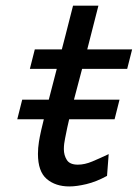

<svg xmlns="http://www.w3.org/2000/svg" viewBox="-20 -652 491 684"><path d="M367.2 -103 361.3 -25.4Q322.8 -4.4 287.8 3.9Q252.9 12.2 227.1 12.2Q177.7 12.2 146.5 -14.4Q115.2 -41 115.2 -104Q115.2 -125 118.7 -147Q123.5 -178.2 141.8 -250.7Q160.2 -323.2 186.3 -422.4Q212.4 -521.5 240.2 -631.8H330.6Q289.1 -466.8 257.1 -348.4Q225.1 -230 211.9 -159.2Q210 -149.9 208.7 -140.1Q207.5 -130.4 207.5 -120.6Q207.5 -99.1 218 -82.3Q228.5 -65.4 257.3 -65.4Q281.7 -65.4 308.6 -76.7Q335.4 -87.9 367.2 -103ZM86.4 -406.7 104 -476.1H450.7L433.1 -406.7ZM41.5 -227.1 59.1 -296.9H405.8L388.2 -227.1Z"/></svg>

Font: Andika
Style: Italic
Weight: 400
Italic angle: -14°
Designer: Victor Gaultney, Annie Olsen, Julie Remington, Don Collingsworth, Eric Hays, Becca Hirsbrunner
Foundry: SIL International
Version: Version 6.101